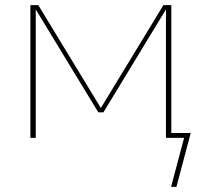

<svg xmlns="http://www.w3.org/2000/svg" viewBox="-20 -540 790 752"><path d="M650 192 701 0H630V-503L385 -100H365L120 -503V0H99V-520H130L375 -117L620 -520H651V-19H727L671 192Z"/></svg>

Font: Zed Sans Thin Extended
Style: Regular
Weight: 100
Width: 7
Designer: Belleve Invis
Foundry: Belleve Invis
Version: Version 1.0.0; ttfautohint (v1.8.4)